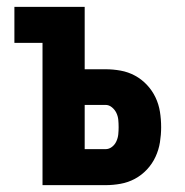

<svg xmlns="http://www.w3.org/2000/svg" viewBox="-20 -540 540 560"><path d="M104 0V-415H22V-520H227V-338H288Q310 -338 332 -334Q354 -330 373.5 -319.5Q393 -309 408.5 -292.5Q424 -276 433.5 -256Q443 -236 446.5 -214Q450 -192 450 -169Q450 -147 446.5 -125Q443 -103 433.5 -82.5Q424 -62 408.5 -45.5Q393 -29 373.5 -18.5Q354 -8 332 -4Q310 0 288 0ZM288 -105Q298 -105 306.5 -111.5Q315 -118 319.5 -128Q324 -138 325 -148.5Q326 -159 326 -169Q326 -180 325 -190.5Q324 -201 319.5 -210.5Q315 -220 306.5 -227Q298 -234 288 -234H227V-105Z"/></svg>

Font: Iosevka Curly Extrabold
Style: Regular
Weight: 800
Monospace: yes
Designer: Belleve Invis
Foundry: Belleve Invis
Version: Version 22.1.2; ttfautohint (v1.8.4)